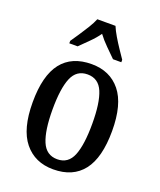

<svg xmlns="http://www.w3.org/2000/svg" viewBox="-143 -855 794 954"><g transform="rotate(20 254.0 -378.0)"><path d="M253 10Q156 10 100 -59Q44 -128 44 -269Q44 -410 97.5 -478.5Q151 -547 256 -547Q353 -547 408.5 -478.5Q464 -410 464 -269Q464 -128 410.5 -59Q357 10 253 10ZM255 -44Q313 -44 336 -101Q359 -158 359 -269Q359 -380 335.5 -436Q312 -492 254 -492Q196 -492 172.5 -436Q149 -380 149 -269Q149 -158 173 -101Q197 -44 255 -44ZM115 -619Q128 -638 145.5 -664Q163 -690 179.5 -717Q196 -744 205 -766H301Q310 -744 326 -717Q342 -690 359.5 -664Q377 -638 390 -619V-606H346Q324 -628 298 -653.5Q272 -679 252 -706Q233 -679 207 -653.5Q181 -628 159 -606H115Z"/></g></svg>

Font: Noto Serif Tamil Condensed Medium
Style: Regular
Weight: 500
Width: 3
Designer: Indian Type Foundry, Tom Grace, and the Monotype Design Team
Foundry: Monotype Imaging Inc.
Version: Version 2.004; ttfautohint (v1.8.4.7-5d5b)